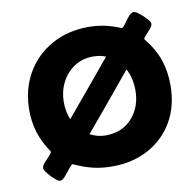

<svg xmlns="http://www.w3.org/2000/svg" viewBox="-63 -542 637 630"><g transform="rotate(-10 255.5 -226.5)"><path d="M421.4 -477.5Q427.2 -477.5 439.5 -468Q451.7 -458.5 461.9 -447.3Q472.2 -436 472.2 -430.2Q472.2 -422.9 464.4 -413.6Q456.5 -404.3 448.7 -396.2Q440.9 -388.2 440.9 -384.3Q440.9 -382.3 442.9 -380.4Q472.2 -344.7 485.6 -305.9Q499 -267.1 499 -220.7Q499 -151.4 469 -99.6Q439 -47.9 386.2 -19.3Q333.5 9.3 265.1 9.3Q231 9.3 201.2 2.2Q171.4 -4.9 140.6 -19.5Q138.7 -20.5 137.7 -20.5Q133.8 -20.5 125 -9Q116.2 2.4 106.2 14.2Q96.2 25.9 88.4 25.9Q82.5 25.9 71 15.9Q59.6 5.9 49.8 -6.3Q40 -18.6 40 -23.9Q40 -31.7 48.6 -41.5Q57.1 -51.3 65.7 -59.8Q74.2 -68.4 74.2 -72.8Q74.2 -75.2 72.8 -76.7Q28.3 -141.1 28.3 -218.3Q28.3 -288.1 59.1 -341.6Q89.8 -395 143.8 -425Q197.8 -455.1 267.1 -455.1Q319.8 -455.1 371.1 -433.6Q373 -432.6 374 -432.6Q378.9 -432.6 386.7 -443.8Q394.5 -455.1 403.6 -466.3Q412.6 -477.5 421.4 -477.5ZM144.5 -225.6Q144.5 -194.3 155.8 -167.5Q193.8 -212.9 231.7 -258.3Q269.5 -303.7 307.1 -349.1Q288.1 -356.9 265.1 -356.9Q228.5 -356.9 201.4 -338.6Q174.3 -320.3 159.4 -290.5Q144.5 -260.7 144.5 -225.6ZM365.7 -295.9Q327.1 -248.5 287.8 -201.7Q248.5 -154.8 209.5 -107.9Q234.4 -94.7 260.7 -94.7Q316.9 -94.7 349.9 -131.8Q382.8 -168.9 382.8 -223.6Q382.8 -242.7 378.9 -261Q375 -279.3 365.7 -295.9Z"/></g></svg>

Font: Belanosima
Style: Regular
Weight: 400
Designer: The DocRepair Project, Santiago Orozco
Foundry: Google
Version: Version 2.000